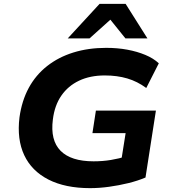

<svg xmlns="http://www.w3.org/2000/svg" viewBox="-20 -964 887 995"><path d="M447 11Q318 11 231 -33.5Q144 -78 105.5 -160Q67 -242 81 -356Q93 -442 129 -508.5Q165 -575 224 -621.5Q283 -668 360.5 -692Q438 -716 530 -716Q589 -716 640 -706.5Q691 -697 733 -679.5Q775 -662 803 -636L738 -508Q692 -542 639.5 -557.5Q587 -573 523 -573Q447 -573 390 -546Q333 -519 298 -468.5Q263 -418 254 -345Q240 -237 294 -182.5Q348 -128 465 -128Q512 -128 554.5 -135Q597 -142 639 -155L604 -104L631 -274H459L477 -391H788L734 -44Q694 -27 645 -15Q596 -3 545 4Q494 11 447 11ZM331 -765 496 -944H631L744 -765H630L552 -862L444 -765Z"/></svg>

Font: Nunito Sans 10pt SemiExpanded ExtraBold
Style: Italic
Weight: 800
Width: 6
Italic angle: -9°
Designer: Vernon Adams
Foundry: Vernon Adams
Version: Version 3.101;gftools[0.9.27]